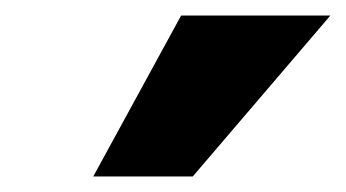

<svg xmlns="http://www.w3.org/2000/svg" viewBox="-20 -731 445 247"><path d="M100 -504 213 -711H405L228 -504Z"/></svg>

Font: Ysabeau Office Black
Style: Italic
Weight: 900
Italic angle: -12°
Designer: Christian Thalmann (Catharsis Fonts)
Version: Version 2.001;gftools[0.9.30]; featfreeze: tnum,lnum,ss02